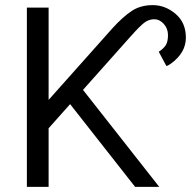

<svg xmlns="http://www.w3.org/2000/svg" viewBox="-20 -730 746 750"><path d="M304.2 -378.9 602.1 0H507.8L253.9 -323.2L169.9 -229V0H85V-700.2H169.9V-339.8L418 -618.2Q457.5 -662.1 492.7 -686Q527.8 -710 576.7 -710Q625.5 -710 665.8 -675.8Q706.1 -641.6 706.1 -583Q706.1 -524.4 648.9 -482.4Q637.2 -473.6 629.9 -472.2L600.1 -527.8Q619.6 -540.5 627.9 -554.2Q636.2 -567.9 636.2 -593Q636.2 -618.2 619.9 -636.5Q603.5 -654.8 582.5 -654.8Q561.5 -654.8 543.9 -641.6Q526.4 -628.4 487.8 -585Z"/></svg>

Font: Pfennig
Style: Medium
Weight: 500
Version: Version 20120410 ; ttfautohint (v0.8)